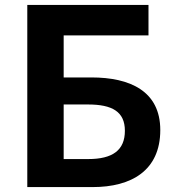

<svg xmlns="http://www.w3.org/2000/svg" viewBox="-20 -761 715 781"><path d="M91 0H357C514 0 632 -67 632 -232C632 -391 508 -446 352 -446H239V-617H584V-741H91ZM239 -114V-336H338C436 -336 488 -307 488 -229C488 -150 438 -114 339 -114Z"/></svg>

Font: Noto Sans CJK SC
Style: Bold
Weight: 700
Designer: Ryoko NISHIZUKA 西塚涼子 (kana, bopomofo & ideographs); Paul D. Hunt (Latin, Greek & Cyrillic); Sandoll Communications 산돌커뮤니
Foundry: Adobe
Version: Version 2.004;hotconv 1.0.118;makeotfexe 2.5.65603